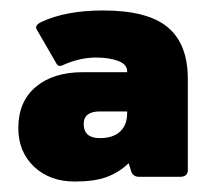

<svg xmlns="http://www.w3.org/2000/svg" viewBox="-20 -715 394 367"><path d="M15 -470Q15 -521 48.5 -549Q82 -577 138 -577H223V-579Q223 -592 206 -598.5Q189 -605 163 -605Q132 -605 99 -590Q97 -589 94 -589Q90 -589 87 -595L50 -659Q49 -660 49 -663Q49 -668 59 -673Q106 -695 177 -695Q262 -695 300.5 -663Q339 -631 339 -564V-390Q339 -377 324 -377H246Q233 -377 230 -390L226 -403Q207 -385 183.5 -376.5Q160 -368 123 -368Q75 -368 45 -396.5Q15 -425 15 -470ZM223 -498V-502H171Q140 -502 140 -478Q140 -451 171 -451Q196 -451 209.5 -463.5Q223 -476 223 -498Z"/></svg>

Font: Mitr
Style: Bold
Weight: 700
Designer: Thanarat Vachiruckul
Foundry: Cadson Demak
Version: Version 1.002